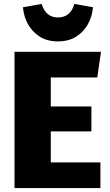

<svg xmlns="http://www.w3.org/2000/svg" viewBox="-20 -959 563 979"><path d="M492 0H54V-695H495L476 -564H239V-416H446V-289H239V-131H492ZM275 -748Q220 -748 182 -772.5Q144 -797 122.5 -836Q101 -875 97 -922L192 -939Q214 -870 275 -870Q340 -870 359 -939L454 -922Q450 -875 428.5 -836Q407 -797 369 -772.5Q331 -748 275 -748Z"/></svg>

Font: Trujillo ExtraBold
Style: Regular
Weight: 800
Designer: Fira Sans original fonts by bBox Type GmbH, Carrois Corporate GbR, & Edenspiekermann AG / Changes by Cristiano Sobral
Foundry: Fira Sans original fonts by bBox Type GmbH, Carrois Corporate GbR, & Edenspiekermann AG / Changes by Cristiano Sobral
Version: Version 4.301;July 28, 2020;FontCreator 13.0.0.2655 64-bit